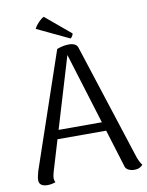

<svg xmlns="http://www.w3.org/2000/svg" viewBox="-96 -942 783 1021"><g transform="rotate(-10 296.0 -431.5)"><path d="M319 -706Q336 -706 349.5 -699.5Q363 -693 367 -676L568 -55Q572 -43 578 -30.5Q584 -18 592 -8Q586 -1 575 5Q564 11 545 11Q527 11 512.5 3Q498 -5 495 -22L294 -674L307 -673L121 -53Q119 -45 117 -36.5Q115 -28 115 -20Q115 -13 116.5 -7Q118 -1 121 3Q112 6 102 8.5Q92 11 77 11Q55 11 43 2Q31 -7 32 -26Q32 -34 35 -46.5Q38 -59 41 -71L253 -693Q286 -706 319 -706ZM154 -268H471V-220H154ZM159 -818Q164 -829 173 -840Q182 -851 192.5 -860.5Q203 -870 212 -874L348 -760Q348 -756 343 -747Q338 -738 332 -736Z"/></g></svg>

Font: Arima
Style: Regular
Weight: 400
Designer: Joana Correia and Natanael Gama
Foundry: NDISCOVER
Version: Version 1.101;gftools[0.9.23]